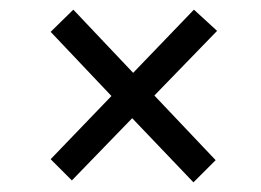

<svg xmlns="http://www.w3.org/2000/svg" viewBox="-20 -523 540 398"><path d="M382 -503 256 -372 132 -503 85 -457 211 -324 85 -193 129 -149 254 -278 381 -145 427 -191 300 -325 430 -459Z"/></svg>

Font: Inconsolatazi4
Style: Regular
Weight: 400
Designer: Raph Levien, Kirill Tkachev
Foundry: Cyreal
Version: Version 1.013